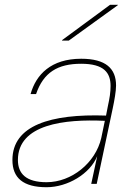

<svg xmlns="http://www.w3.org/2000/svg" viewBox="-20 -770 537 804"><path d="M320 -524C194 -524 131 -458 108 -376H131C162 -467 222 -503 320 -503C416 -503 443 -465 443 -410C443 -383 439 -359 432 -327L424 -286C192 -294 32 -245 32 -100C32 -25 77 14 175 14C263 14 357 -42 387 -116L362 0H385L452 -316C459 -349 466 -388 466 -412C466 -483 423 -524 320 -524ZM55 -100C55 -250 251 -272 419 -264L404 -192C380 -88 280 -7 175 -7C89 -7 55 -43 55 -100ZM240 -600H268L473 -748L474 -750H441L240 -602Z"/></svg>

Font: Nacelle Thin
Style: Italic
Weight: 100
Italic angle: -12°
Designer: Sora Sagano
Foundry: Sora Sagano
Version: Version 1.000;FEAKit 1.0